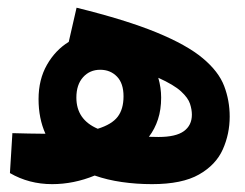

<svg xmlns="http://www.w3.org/2000/svg" viewBox="-20 -467 626 491"><path d="M113.3 3.9Q54.2 3.9 5.4 -24.4L11.7 -126.5Q32.7 -126 53.2 -125.5Q73.7 -125 90.3 -125Q93.3 -125 96.2 -125Q78.6 -164.1 78.6 -213.4Q78.6 -263.7 100.1 -301.3Q121.6 -338.9 155.8 -359.9L175.8 -447.3Q302.7 -416 380.4 -384Q458 -352.1 498.5 -318.1Q539.1 -284.2 553.2 -247.1Q567.4 -210 567.4 -168.9Q567.4 -124.5 549.8 -85Q532.2 -45.4 489 -20.8Q445.8 3.9 368.7 3.9Q328.6 3.9 291.5 -1.5Q254.4 -6.8 222.2 -18.1Q168.5 3.9 113.3 3.9ZM230 -137.7Q266.1 -148.9 281 -168.5Q295.9 -188 295.9 -220.7Q295.9 -253.9 279.1 -271.2Q262.2 -288.6 236.3 -288.6Q209.5 -288.6 192.4 -269.5Q175.3 -250.5 175.3 -217.3Q175.3 -161.1 230 -137.7ZM360.8 -117.2Q372.6 -116.7 385.3 -116.7Q429.7 -116.7 450.2 -131.6Q470.7 -146.5 470.7 -173.8Q470.7 -187 465.8 -201.9Q460.9 -216.8 442.9 -233.4Q424.8 -250 384.8 -268.1Q392.1 -242.7 392.1 -217.3Q392.1 -186.5 384 -161.9Q376 -137.2 360.8 -117.2Z"/></svg>

Font: Cascadia Mono NF SemiBold
Style: Regular
Weight: 600
Monospace: yes
Designer: Aaron Bell
Foundry: Saja Typeworks
Version: Version 2404.023; ttfautohint (v1.8.4)